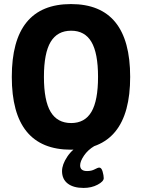

<svg xmlns="http://www.w3.org/2000/svg" viewBox="-20 -728 698 944"><path d="M329 8Q38 8 38 -350Q38 -708 329 -708Q620 -708 620 -350Q620 8 329 8ZM330 -123Q397 -123 429.5 -178Q462 -233 462 -350Q462 -467 429.5 -522Q397 -577 330 -577Q262 -577 229 -522Q196 -467 196 -350Q196 -233 229 -178Q262 -123 330 -123ZM391 196Q341 196 313 174.5Q285 153 285 113Q285 81 311 42Q337 3 379 -17L444 -10Q412 9 393 37Q374 65 374 85Q374 113 408 113Q430 113 445.5 104.5Q461 96 468 96Q479 96 484.5 115.5Q490 135 490 148Q490 164 460 180Q430 196 391 196Z"/></svg>

Font: Asap Semi Condensed
Style: Bold
Weight: 700
Width: 4
Designer: Pablo Cosgaya
Foundry: Omnibus-Type
Version: Version 3.001; ttfautohint (v1.8.4.7-5d5b)